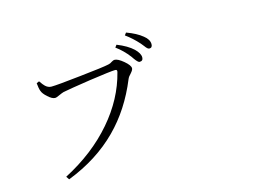

<svg xmlns="http://www.w3.org/2000/svg" viewBox="-103 -980 1706 1213"><g transform="rotate(-15 750.0 -373.5)"><path d="M211.9 27.3 198.2 6.8Q391.6 -93.8 516.6 -239.3Q639.6 -381.8 681.6 -547.9Q686.5 -564.5 670.9 -564.5Q643.6 -564.5 501 -543.9Q365.2 -523.4 321.3 -514.6Q310.5 -511.7 291 -502.9Q269.5 -492.2 259.8 -492.2Q240.2 -492.2 212.9 -517.6Q187.5 -540 180.7 -559.6Q173.8 -578.1 170.9 -612.3L188.5 -620.1L189.5 -618.2Q206.1 -593.8 216.8 -584Q234.4 -567.4 255.9 -567.4Q293 -567.4 450.2 -585Q605.5 -601.6 638.7 -609.4Q651.4 -611.3 665 -621.1Q675.8 -627.9 683.6 -627.9Q705.1 -627.9 741.2 -597.7Q777.3 -567.4 777.3 -547.9Q777.3 -537.1 761.7 -519.5Q744.1 -502 738.3 -487.3Q664.1 -305.7 540 -181.6Q408.2 -48.8 211.9 27.3ZM834 -574.2Q824.2 -574.2 803.7 -602.5Q796.9 -613.3 793 -618.2Q755.9 -667 709 -701.2L720.7 -716.8Q789.1 -689.5 825.2 -655.3Q857.4 -624 857.4 -597.7Q857.4 -574.2 834 -574.2ZM915 -639.6Q904.3 -639.6 887.7 -663.1Q877.9 -675.8 871.1 -683.6Q832 -727.5 787.1 -759.8L798.8 -775.4Q863.3 -752 901.4 -720.7Q935.5 -694.3 935.5 -663.1Q935.5 -639.6 915 -639.6Z"/></g></svg>

Font: Bpmf GenRyu Min R
Style: R
Weight: 400
Foundry: But Ko
Version: Version 1.320